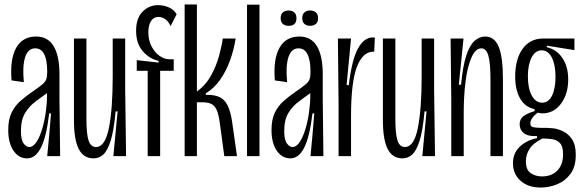

<svg xmlns="http://www.w3.org/2000/svg" viewBox="-20 -701 2610 862"><path d="M102 10Q64 10 40.5 -24.5Q17 -59 17 -117Q17 -165 32 -195.5Q47 -226 71.5 -247.5Q96 -269 125 -289Q156 -310 170 -322Q184 -334 188 -346Q192 -358 192 -378Q192 -484 138 -484Q106 -484 93 -444.5Q80 -405 87 -332L32 -340Q24 -435 52.5 -486Q81 -537 142 -537Q195 -537 221 -493.5Q247 -450 247 -367V-251Q248 -189 248.5 -125.5Q249 -62 250 0H192Q197 -48 201 -96Q205 -144 209 -192H201Q188 -85 163.5 -37.5Q139 10 102 10ZM111 -41Q129 -41 144 -64Q159 -87 169.5 -122.5Q180 -158 185.5 -197.5Q191 -237 191 -271V-283Q168 -266 140.5 -246Q113 -226 93.5 -195Q74 -164 74 -113Q74 -73 86 -57Q98 -41 111 -41Z M400 10Q355 10 333.5 -32Q312 -74 312 -162V-528H368V-166Q368 -100 377.5 -70.5Q387 -41 411 -41Q452 -41 469 -126.5Q486 -212 486 -357V-528H542V-300L546 0H489L508 -201H499Q491 -113 476.5 -68Q462 -23 443 -6.5Q424 10 400 10Z M643 0V-383H594V-431L692 -420V-428Q652 -436 621.5 -470.5Q591 -505 591 -563Q591 -619 620 -648.5Q649 -678 690 -678Q713 -678 736.5 -668.5Q760 -659 773 -637L746 -584Q735 -607 720.5 -616Q706 -625 692 -625Q670 -625 658 -606.5Q646 -588 646 -556Q646 -520 660.5 -492.5Q675 -465 696.5 -450Q718 -435 739 -435H760V-383H699V0Z M809 0V-681H864V-290Q904 -319 928 -363Q952 -407 964 -452Q976 -497 980 -528H1038Q1030 -477 1012.5 -429Q995 -381 968 -342.5Q941 -304 904 -282V-275Q961 -277 986.5 -250Q1012 -223 1022 -155L1044 0H987L970 -126Q965 -170 957.5 -195Q950 -220 934.5 -231Q919 -242 887 -242H864V0Z M1089 0V-680H1145V0Z M1284 10Q1246 10 1222.5 -24.5Q1199 -59 1199 -117Q1199 -165 1214 -195.5Q1229 -226 1253.5 -247.5Q1278 -269 1307 -289Q1338 -310 1352 -322Q1366 -334 1370 -346Q1374 -358 1374 -378Q1374 -484 1320 -484Q1288 -484 1275 -444.5Q1262 -405 1269 -332L1214 -340Q1206 -435 1234.5 -486Q1263 -537 1324 -537Q1377 -537 1403 -493.5Q1429 -450 1429 -367V-251Q1430 -189 1430.5 -125.5Q1431 -62 1432 0H1374Q1379 -48 1383 -96Q1387 -144 1391 -192H1383Q1370 -85 1345.5 -37.5Q1321 10 1284 10ZM1293 -41Q1311 -41 1326 -64Q1341 -87 1351.5 -122.5Q1362 -158 1367.5 -197.5Q1373 -237 1373 -271V-283Q1350 -266 1322.5 -246Q1295 -226 1275.5 -195Q1256 -164 1256 -113Q1256 -73 1268 -57Q1280 -41 1293 -41ZM1372 -585Q1357 -585 1347 -593.5Q1337 -602 1337 -619Q1337 -637 1347 -645.5Q1357 -654 1372 -654Q1388 -654 1398 -645.5Q1408 -637 1408 -619Q1408 -602 1398 -593.5Q1388 -585 1372 -585ZM1275 -585Q1260 -585 1250 -593.5Q1240 -602 1240 -619Q1240 -637 1250 -645.5Q1260 -654 1275 -654Q1291 -654 1301 -645.5Q1311 -637 1311 -619Q1311 -585 1275 -585Z M1500 0V-240L1497 -528H1556L1536 -319H1546Q1560 -435 1587.5 -484Q1615 -533 1654 -533Q1660 -533 1663 -532L1660 -469H1657Q1608 -469 1582 -400Q1556 -331 1556 -179V0Z M1787 10Q1742 10 1720.5 -32Q1699 -74 1699 -162V-528H1755V-166Q1755 -100 1764.5 -70.5Q1774 -41 1798 -41Q1839 -41 1856 -126.5Q1873 -212 1873 -357V-528H1929V-300L1933 0H1876L1895 -201H1886Q1878 -113 1863.5 -68Q1849 -23 1830 -6.5Q1811 10 1787 10Z M2006 0V-260L2003 -528H2061L2040 -321H2050Q2058 -405 2073.5 -452Q2089 -499 2111 -518Q2133 -537 2158 -537Q2200 -537 2219 -491Q2238 -445 2238 -344V0H2182V-345Q2182 -419 2172.5 -451.5Q2163 -484 2141 -484Q2115 -484 2097 -443.5Q2079 -403 2070.5 -338Q2062 -273 2062 -198V0Z M2408 141Q2351 141 2317 110.5Q2283 80 2283 32Q2283 -13 2313 -42Q2343 -71 2391 -81V-90Q2351 -88 2332 -103Q2313 -118 2313 -143Q2313 -166 2329.5 -179Q2346 -192 2380 -202V-211Q2337 -220 2315 -259Q2293 -298 2293 -357Q2293 -436 2326.5 -482Q2360 -528 2418 -528H2559V-476L2435 -496V-489Q2479 -479 2505 -440.5Q2531 -402 2531 -344Q2531 -280 2499 -236Q2467 -192 2414 -192Q2411 -192 2405 -193Q2399 -194 2394 -195Q2361 -171 2361 -146Q2361 -132 2376 -129.5Q2391 -127 2411 -127H2434Q2442 -127 2462.5 -125Q2483 -123 2507 -112Q2531 -101 2548 -76Q2565 -51 2565 -6Q2565 48 2541 80Q2517 112 2481 126.5Q2445 141 2408 141ZM2414 -240Q2443 -240 2458.5 -272Q2474 -304 2474 -356Q2474 -410 2457.5 -442.5Q2441 -475 2412 -475Q2383 -475 2366.5 -442.5Q2350 -410 2350 -359Q2350 -304 2367.5 -272Q2385 -240 2414 -240ZM2413 91Q2457 91 2482.5 64.5Q2508 38 2508 -8Q2508 -44 2494 -58.5Q2480 -73 2460 -76Q2440 -79 2423 -79H2415Q2373 -58 2357 -32Q2341 -6 2341 23Q2341 62 2363 76.5Q2385 91 2413 91Z"/></svg>

Font: Bricolage Grotesque 96pt Condensed ExtraLight
Style: Regular
Weight: 200
Width: 3
Designer: Mathieu Triay
Foundry: Atelier Triay
Version: Version 1.001; ttfautohint (v1.8.4.7-5d5b);gftools[0.9.33.de